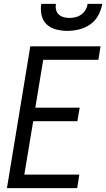

<svg xmlns="http://www.w3.org/2000/svg" viewBox="-20 -975 550 995"><path d="M16 0 137 -735H501L490 -665H204L163 -417H393L381 -347H152L106 -70H391L380 0ZM329 -815Q299 -815 270.5 -822.5Q242 -830 222 -848.5Q202 -867 195.5 -896Q189 -925 194 -955H270Q267 -939 270.5 -924.5Q274 -910 284.5 -900Q295 -890 310 -886Q325 -882 340 -882Q356 -882 372 -886Q388 -890 401.5 -900Q415 -910 423.5 -924.5Q432 -939 434 -955H510Q505 -925 489.5 -896Q474 -867 447.5 -848.5Q421 -830 390 -822.5Q359 -815 329 -815Z"/></svg>

Font: Iosevka SS04
Style: Italic
Weight: 400
Italic angle: -9°
Monospace: yes
Designer: Belleve Invis
Foundry: Belleve Invis
Version: Version 19.0.0; ttfautohint (v1.8.4)